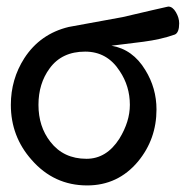

<svg xmlns="http://www.w3.org/2000/svg" viewBox="-20 -545 582 584"><path d="M525 -474Q525 -446 512 -440Q470 -425 416 -418L319 -406Q384 -395 422 -332Q456 -277 456 -212Q456 -122 400 -54Q339 19 245 19Q144 19 76 -59Q13 -130 13 -226Q13 -304 54 -368Q102 -442 189 -463L353 -493L443 -514Q457 -517 469.5 -520Q482 -523 487 -524L492 -525Q505 -525 515 -508Q525 -491 525 -474ZM375 -226Q375 -283 344 -329Q306 -388 239 -388Q168 -388 131 -337Q97 -291 97 -226Q97 -160 133 -114Q173 -62 243 -62Q304 -62 343 -123Q375 -175 375 -226Z"/></svg>

Font: GFS Complutum
Style: Regular
Weight: 400
Designer: George D. Matthiopoulos
Foundry: George D. Matthiopoulos
Version: Version 1.000